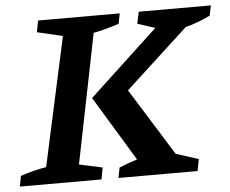

<svg xmlns="http://www.w3.org/2000/svg" viewBox="-70 -708 917 764"><g transform="rotate(-5 389.0 -326.0)"><path d="M-21 0 -13 -42Q40 -60 90 -68L202 -582L100 -606L109 -652H435L427 -611Q396 -601 371.5 -594.5Q347 -588 325 -584L221 -67L314 -47L305 0ZM373 0 381 -41Q417 -56 453 -67L296 -326L571 -582L501 -605L511 -652H799L791 -612Q740 -587 692 -575L441 -344L608 -76L698 -47L689 0Z"/></g></svg>

Font: Piazzolla SemiBold
Style: Italic
Weight: 600
Italic angle: -11.3°
Designer: Juan Pablo del Peral
Foundry: Huerta Tipografica
Version: Version 1.330